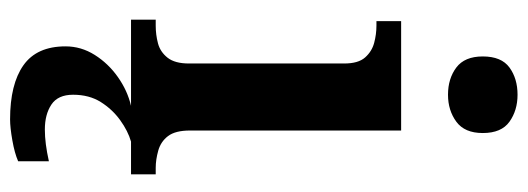

<svg xmlns="http://www.w3.org/2000/svg" viewBox="-353 -454 1047 381"><g transform="rotate(90 170.5 -263.5)"><path d="M19 0V-49H31Q49 -49 66 -53.5Q83 -58 94.5 -72.5Q106 -87 106 -115V-423Q106 -451 94 -464.5Q82 -478 65 -482.5Q48 -487 31 -487H22V-536H239V-117Q239 -88 250 -73.5Q261 -59 279 -54Q297 -49 313 -49H326V0ZM168 -629Q136 -629 114 -645.5Q92 -662 92 -698Q92 -735 114 -751Q136 -767 168 -767Q199 -767 221.5 -751Q244 -735 244 -698Q244 -662 221.5 -645.5Q199 -629 168 -629ZM217 240Q147 240 109.5 213.5Q72 187 72 130Q72 99 89 72Q106 45 133 26Q160 7 190 0H261Q240 6 218.5 21.5Q197 37 182.5 60Q168 83 168 115Q168 145 187.5 158Q207 171 237 171Q251 171 266.5 169Q282 167 300 163V224Q284 231 258.5 235.5Q233 240 217 240Z"/></g></svg>

Font: Noto Naskh Arabic SemiBold
Style: Regular
Weight: 600
Designer: Monotype Design Team, David Williams, Mohamad Dakak and Nizar Qandah
Foundry: Monotype Imaging Inc.
Version: Version 2.016